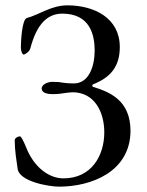

<svg xmlns="http://www.w3.org/2000/svg" viewBox="-20 -684 550 718"><path d="M201 14C322 14 467 -42 468 -194C468 -310 389 -340 329 -359C323 -361 324 -367 329 -369C392 -394 428 -434 428 -508C428 -617 332 -664 232 -664C171 -664 125 -628 81 -617C61 -612 58 -522 58 -505C58 -496 63 -480 68 -480C73 -480 91 -490 94 -505C118 -596 159 -633 213 -633C317 -633 334 -553 334 -495C334 -437 313 -372 256 -372C234 -372 224 -374 213 -375C204 -377 194 -378 175 -378C162 -378 136 -370 136 -353C136 -334 163 -332 177 -332C197 -332 211 -334 222 -336C233 -337 242 -339 251 -339C333 -339 370 -266 370 -189C370 -103 323 -17 217 -17C162 -17 107 -60 79 -130C67 -159 59 -174 55 -174C45 -174 35 -167 35 -159C35 -123 42 -80 46 -52C54 -4 165 14 201 14Z"/></svg>

Font: EB Garamond
Style: Regular
Weight: 400
Designer: Georg Duffner and Octavio Pardo
Foundry: Georg Duffner
Version: Version 1.000;PS 001.000;hotconv 1.0.88;makeotf.lib2.5.64775